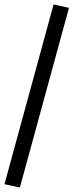

<svg xmlns="http://www.w3.org/2000/svg" viewBox="-32 -740 329 860"><path d="M208 -720 277 -705 57 100 -12 85Z"/></svg>

Font: Carrois Gothic
Style: Regular
Weight: 400
Designer: Ralph du Carrois
Foundry: Ralph du Carrois
Version: Version 1.001